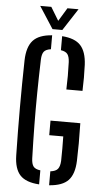

<svg xmlns="http://www.w3.org/2000/svg" viewBox="-63 -999 556 1043"><g transform="rotate(5 215.0 -477.0)"><path d="M191.5 6.5Q119 2 87.2 -32.2Q55.5 -66.5 54 -139Q48.5 -400 54 -658Q56 -731.5 87.8 -766.5Q119.5 -801.5 191.5 -806.5V-730.5Q163.5 -726.5 153.2 -712.8Q143 -699 142 -669.5Q139 -572.5 138 -486.5Q137 -400.5 138 -314.2Q139 -228 142 -131Q143 -101.5 153.2 -87.5Q163.5 -73.5 191.5 -70ZM294 -520Q295.5 -561 295.5 -595Q295.5 -629 294 -669.5Q292.5 -698.5 282.5 -712.2Q272.5 -726 246 -730V-806.5Q316 -801.5 347.2 -767.5Q378.5 -733.5 382 -662Q385 -591 382 -520ZM246 6.5V-69.5Q275.5 -73 286.8 -87.2Q298 -101.5 299.5 -131Q301 -197.5 299.5 -264.5H223V-344H385.5Q387 -283.5 386.8 -234Q386.5 -184.5 385 -139Q382.5 -66.5 350.5 -32.5Q318.5 1.5 246 6.5ZM190.5 -840 113 -960H173.5L217.5 -887.5L261.5 -960H322L244 -840Z"/></g></svg>

Font: Big Shoulders Stencil Text Medium
Style: Regular
Weight: 500
Designer: Patric King
Foundry: XO Type Co
Version: Version 1.000